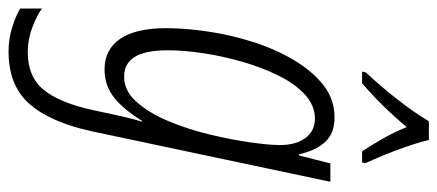

<svg xmlns="http://www.w3.org/2000/svg" viewBox="-334 -494 1047 460"><g transform="rotate(90 190.0 -263.5)"><path d="M83 240Q52 240 24 231Q-4 222 -20 212V160Q-4 172 25 183Q54 194 84 194Q144 194 175 155.5Q206 117 223 39L234 -12Q236 -22 240.5 -41Q245 -60 251 -80H249Q223 -37 194 -13.5Q165 10 126 10Q78 10 52.5 -27.5Q27 -65 27 -137Q27 -183 35 -237.5Q43 -292 60 -345.5Q77 -399 103 -443Q129 -487 163 -514Q197 -541 241 -541Q280 -541 300.5 -517.5Q321 -494 329 -456H332L351 -531H395L274 41Q252 141 208 190.5Q164 240 83 240ZM142 -37Q176 -36 203 -66Q230 -96 249.5 -142.5Q269 -189 281.5 -241Q294 -293 300.5 -338.5Q307 -384 307 -410Q307 -449 290 -471.5Q273 -494 244 -494Q212 -494 186 -470Q160 -446 140.5 -406.5Q121 -367 107.5 -320Q94 -273 87 -226.5Q80 -180 80 -142Q80 -87 96 -62Q112 -37 142 -37ZM133 -616Q164 -649 196 -689.5Q228 -730 250 -767H295Q299 -748 309 -718.5Q319 -689 330.5 -661Q342 -633 350 -616L349 -607H322Q308 -628 292 -656Q276 -684 264 -714Q240 -685 213 -657.5Q186 -630 159 -607H131Z"/></g></svg>

Font: Noto Sans ExtraCondensed Light
Style: Italic
Weight: 300
Width: 2
Italic angle: -12°
Designer: Monotype Design Team
Foundry: Monotype Imaging Inc.
Version: Version 2.013; ttfautohint (v1.8.4.7-5d5b)